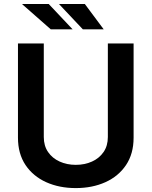

<svg xmlns="http://www.w3.org/2000/svg" viewBox="-20 -949 774 980"><path d="M530.5 -727.3H661.9V-246.4Q661.9 -164.1 623.2 -106.5Q584.5 -49 517.8 -19Q451 11 366.8 11Q282.7 11 215.9 -19Q149.1 -49 110.4 -106.5Q71.7 -164.1 71.7 -246.4V-727.3H203.5V-249.6Q203.5 -204.9 225.3 -173.1Q247.2 -141.3 284.3 -124.5Q321.4 -107.6 366.8 -107.6Q412.6 -107.6 449.8 -124.5Q486.9 -141.3 508.7 -173.1Q530.5 -204.9 530.5 -249.6ZM350.5 -799.4H239L92 -928.6H228.7ZM509.2 -799.4H402.7L280.9 -928.6H413Z"/></svg>

Font: Inter UI Semi Bold
Style: Regular
Weight: 600
Designer: Rasmus Andersson
Foundry: rsms
Version: 3.2;8d6f07862